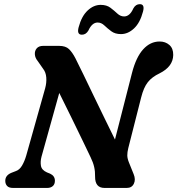

<svg xmlns="http://www.w3.org/2000/svg" viewBox="-20 -926 874 946"><path d="M184.5 -154Q178 -129.5 181.8 -108.8Q185.5 -88 211.5 -76.5L226.5 -70.5Q250.5 -59.5 250.5 -35.5Q250.5 -18 240 -9Q229.5 0 212.5 0H44.5Q24 0 15 -9.8Q6 -19.5 6 -35Q6 -62 36 -74.5L58 -83Q76 -89 88.5 -110Q101 -131 109.5 -160.5L202.5 -491Q210 -518.5 208 -544.2Q206 -570 192.5 -587L166 -625Q153 -640.5 151.8 -658Q150.5 -675.5 161 -687.8Q171.5 -700 193 -700H271Q303.5 -700 320 -684Q336.5 -668 351.5 -639Q368.5 -605.5 392 -556.8Q415.5 -508 442.2 -452.5Q469 -397 496 -341.5Q523 -286 546.5 -238.5L630.5 -567Q650.5 -644.5 685.5 -683Q720.5 -721.5 766.5 -721.5Q795 -721.5 814.5 -704.5Q834 -687.5 833.5 -655Q832.5 -597.5 766 -564.5Q729 -547 708.5 -521.2Q688 -495.5 675.5 -446L612 -196Q607 -175.5 607.2 -160Q607.5 -144.5 615.5 -125L638.5 -68Q649.5 -41.5 639.5 -20.8Q629.5 0 604.5 0H495Q448 0 448.5 -56Q449 -81 444 -103.2Q439 -125.5 426.5 -151Q414 -177.5 389.5 -228.2Q365 -279 334.2 -342Q303.5 -405 272 -468ZM576 -758Q547 -758 528 -772.2Q509 -786.5 494 -800.8Q479 -815 461 -815Q433.5 -815 415.5 -775.5Q403.5 -755 383.5 -755Q357.5 -755 367.5 -792Q382 -846.5 411.8 -874.2Q441.5 -902 476 -902Q505.5 -902 524.2 -887.8Q543 -873.5 558.2 -859.2Q573.5 -845 591.5 -845Q619.5 -845 637 -884.5Q648.5 -905.5 669 -905.5Q694.5 -905.5 684.5 -868.5Q670 -813.5 640.2 -785.8Q610.5 -758 576 -758Z"/></svg>

Font: Fraunces 9pt SuperSoft SemiBold
Style: Italic
Weight: 600
Italic angle: -16°
Version: Version 1.000;[0bf87f6ff]